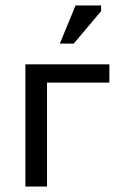

<svg xmlns="http://www.w3.org/2000/svg" viewBox="-20 -682 450 702"><path d="M72.8 0ZM379.9 -379.9H151.9V0H72.8V-446.8H379.9ZM256.3 -662.1H349.6V-641.1L249.5 -522.5H198.7Z"/></svg>

Font: PT Astra Sans
Style: Regular
Weight: 400
Designer: A.Korolkova, I. Chaeva
Foundry: ParaType Ltd
Version: Version 1.001; ttfautohint (v1.6)